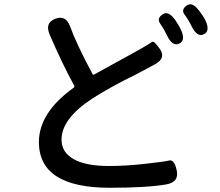

<svg xmlns="http://www.w3.org/2000/svg" viewBox="-20 -839 1040 908"><path d="M499 49Q164 49 164 -167Q164 -306 328 -424Q334 -428 331 -434Q275 -536 215 -675Q191 -731 241 -750Q291 -770 312 -713Q340 -634 418 -488Q420 -484 424 -486L635 -602Q691 -634 699.5 -641Q708 -648 737 -606Q766 -563 711 -534L678 -516Q651 -501 623 -487Q497 -425 415 -372Q271 -277 271 -179Q271 -119 328 -86.5Q385 -54 495 -54Q574 -54 664.5 -64Q755 -74 780 -80Q805 -86 816 -32Q827 22 767 33Q674 49 499 49ZM828 -633Q796 -617 770 -671Q756 -701 738 -726.5Q720 -752 749 -771Q777 -791 811 -741Q827 -717 834 -702Q860 -648 828 -633ZM944 -677Q913 -661 886 -715Q871 -746 853 -769.5Q835 -793 863 -813Q890 -833 925 -784Q944 -758 950 -746Q976 -692 944 -677Z"/></svg>

Font: Resource Han Rounded JP Medium
Style: Regular
Weight: 500
Designer: Cyano Hao (round all glyphs); Ryoko NISHIZUKA 西塚涼子 (kana, bopomofo & ideographs); Paul D. Hunt (Latin, Greek & Cyrillic)
Foundry: Cyano Hao
Version: 0.990